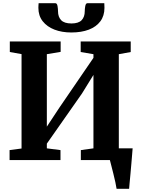

<svg xmlns="http://www.w3.org/2000/svg" viewBox="-20 -1003 882 1203"><path d="M710.5 180Q708.5 164.5 702.8 138.8Q697 113 690.2 85Q683.5 57 677.2 33.8Q671 10.5 668.5 0L631.5 -73.5H811Q810 -59.5 807.8 -33.8Q805.5 -8 803 23.5Q800.5 55 797.5 86Q794.5 117 792.2 142.2Q790 167.5 789 180ZM40 0V-62.5L115 -72.5V-664L41.5 -677V-743H360V-678L273.5 -663.5V-209.5L352 -328.5L565.5 -640.5V-663.5L485.5 -677V-743H799V-677L724.5 -663.5V-73.5L801.5 -62.5V0H486.5V-62.5L565.5 -73.5V-533.5L493.5 -417L273.5 -103V-73.5L359 -62.5V0ZM326.5 -983Q337.5 -983 340.5 -964.8Q343.5 -946.5 343.5 -932.5Q343.5 -897 363.2 -876.5Q383 -856 427.5 -856Q472 -856 491.5 -876.5Q511 -897 511 -932.5Q511 -946.5 514.2 -964.8Q517.5 -983 528 -983H633.5Q633.5 -976 634 -968.8Q634.5 -961.5 634.5 -954Q634.5 -904 608.8 -869.5Q583 -835 536.5 -817.2Q490 -799.5 427 -799.5Q367.5 -799.5 321 -817.5Q274.5 -835.5 247.5 -870Q220.5 -904.5 220.5 -954Q220.5 -961.5 221 -968.8Q221.5 -976 222 -983Z"/></svg>

Font: Merriweather 20pt ExtraBold
Style: Regular
Weight: 800
Version: Version 2.100